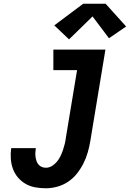

<svg xmlns="http://www.w3.org/2000/svg" viewBox="-20 -1001 696 1029"><path d="M226 8Q197 8 169 3Q141 -2 117.5 -15.5Q94 -29 76.5 -49.5Q59 -70 49.5 -95.5Q40 -121 38 -150Q36 -179 40 -207H172Q170 -195 169.5 -183.5Q169 -172 170.5 -160.5Q172 -149 175.5 -138.5Q179 -128 186 -119.5Q193 -111 203.5 -106.5Q214 -102 226 -102Q243 -102 258.5 -111.5Q274 -121 285.5 -135Q297 -149 304.5 -165Q312 -181 317.5 -197Q323 -213 327 -229.5Q331 -246 333 -263L393 -625H266V-735H545L464 -245Q459 -215 450.5 -185Q442 -155 427.5 -126Q413 -97 392.5 -71Q372 -45 345 -27Q318 -9 287 -0.5Q256 8 226 8ZM350 -790 271 -865 426 -981H546L656 -859L564 -796L476 -913Z"/></svg>

Font: Iosevka Etoile XBdObl
Style: Regular
Weight: 800
Italic angle: -9°
Designer: Belleve Invis
Foundry: Belleve Invis
Version: Version 15.5.2; ttfautohint (v1.8.4)